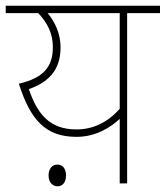

<svg xmlns="http://www.w3.org/2000/svg" viewBox="-20 -642 580 672"><path d="M540 -622H0V-596H114C146 -562 165 -525 165 -477C165 -408 132 -369 46 -349C87 -221 140 -163 248 -163C313 -163 365 -194 399 -226V0H425V-596H540ZM81 -330C149 -354 192 -396 192 -476C192 -524 173 -564 147 -596H399V-261C357 -214 306 -189 248 -189C154 -189 111 -242 81 -330ZM150 -28C150 -3 165 10 181 10C198 10 211 -2 211 -28C211 -51 200 -66 181 -66C163 -66 150 -52 150 -28Z"/></svg>

Font: Noto Sans Devanagari UI Thin
Style: Regular
Weight: 100
Designer: Jelle Bosma - Monotype Design Team
Foundry: Monotype Imaging Inc.
Version: Version 2.004